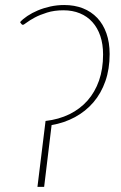

<svg xmlns="http://www.w3.org/2000/svg" viewBox="-20 -726 469 746"><path d="M58 -640Q68.5 -652 86.5 -664Q104.5 -676 127 -685.5Q149.5 -695 175.8 -700.8Q202 -706.5 229.5 -706.5Q269.5 -706.5 302 -693.8Q334.5 -681 357.8 -656.5Q381 -632 393.5 -596.5Q406 -561 406 -516Q406 -458 389.5 -410.8Q373 -363.5 343 -328.5Q313 -293.5 271.5 -271Q230 -248.5 180.5 -240L151.5 0H125.5L157 -256Q208.5 -262 249.8 -282.2Q291 -302.5 320 -335.2Q349 -368 364.8 -413Q380.5 -458 380.5 -514Q380.5 -554.5 369.8 -586.2Q359 -618 339 -640.2Q319 -662.5 290.5 -674.2Q262 -686 226.5 -686Q191 -686 163 -677.2Q135 -668.5 115 -657.8Q95 -647 83.5 -638.2Q72 -629.5 69 -629.5Q65.5 -629.5 63 -633Z"/></svg>

Font: Lato ExtraLight
Style: Italic
Weight: 275
Italic angle: -7°
Designer: Lukasz Dziedzic with Adam Twardoch and Botio Nikoltchev
Foundry: tyPoland Lukasz Dziedzic
Version: Version 2.015; 2015-08-06; http://www.latofonts.com/